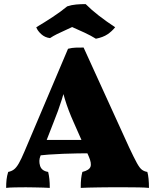

<svg xmlns="http://www.w3.org/2000/svg" viewBox="-20 -914 757 937"><path d="M388 -682 610 -195Q634 -144 648 -118.5Q662 -93 673.5 -85Q685 -77 699 -75Q703 -62 705 -41.5Q707 -21 707 3Q687 1 656 0.5Q625 0 595.5 0Q566 0 550 0Q538 0 514.5 0Q491 0 464 0.5Q437 1 412.5 1.5Q388 2 374 3Q374 -25 376 -42.5Q378 -60 382 -75Q415 -83 421.5 -100Q428 -117 413 -151L340 -316Q313 -376 297 -429Q281 -482 273 -528H310Q298 -481 281.5 -428Q265 -375 241 -316L177 -152Q168 -130 175.5 -105Q183 -80 215 -75Q219 -59 221 -40Q223 -21 223 3Q212 2 190.5 1.5Q169 1 146 0.5Q123 0 106 0Q81 0 53 0.5Q25 1 10 3Q10 -20 12 -38Q14 -56 20 -75Q36 -78 48 -87Q60 -96 72 -117Q84 -138 100 -176L312 -676Q332 -681 348.5 -681.5Q365 -682 388 -682ZM406 -231 427 -166Q360 -166 289 -163.5Q218 -161 146 -153L161 -231ZM224 -728Q199 -731 181 -747.5Q163 -764 157 -781Q196 -804 237 -831Q278 -858 308 -883Q329 -890 351.5 -892Q374 -894 398 -894Q426 -866 462 -838Q498 -810 542 -781Q526 -761 504.5 -746.5Q483 -732 448 -725Q424 -740 393 -754.5Q362 -769 332 -782Q316 -774 296.5 -765.5Q277 -757 258 -747.5Q239 -738 224 -728Z"/></svg>

Font: Vollkorn Black
Style: Regular
Weight: 900
Designer: Friedrich Althausen
Foundry: Friedrich Althausen
Version: Version 5.000